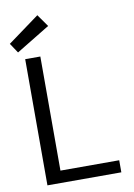

<svg xmlns="http://www.w3.org/2000/svg" viewBox="-99 -987 730 1049"><g transform="rotate(-10 265.5 -462.5)"><path d="M77 0V-700H161V-67H487V0ZM45 -743 9 -797 184 -925 232 -857Z"/></g></svg>

Font: DM Sans 9pt
Style: Regular
Weight: 400
Designer: Colophon Foundry, Jonny Pinhorn
Foundry: Colophon Foundry
Version: Version 4.004;gftools[0.9.30]